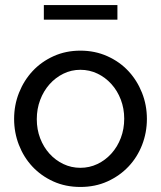

<svg xmlns="http://www.w3.org/2000/svg" viewBox="-20 -732 639 762"><path d="M154 -654V-712H446V-654ZM36 -260Q36 -315 55.5 -364Q75 -413 109.5 -450Q144 -487 192.5 -509Q241 -531 299 -531Q357 -531 406 -509Q455 -487 489.5 -450Q524 -413 543.5 -364Q563 -315 563 -260Q563 -206 544 -157Q525 -108 490 -71Q455 -34 406.5 -12Q358 10 299 10Q240 10 191.5 -12Q143 -34 108.5 -71Q74 -108 55 -157Q36 -206 36 -260ZM473 -261Q473 -301 459.5 -336.5Q446 -372 422 -398.5Q398 -425 366.5 -440Q335 -455 299 -455Q263 -455 231.5 -439.5Q200 -424 176.5 -397.5Q153 -371 139.5 -335.5Q126 -300 126 -259Q126 -218 139.5 -183Q153 -148 176.5 -122Q200 -96 231.5 -81Q263 -66 299 -66Q335 -66 366.5 -81Q398 -96 422 -122.5Q446 -149 459.5 -184.5Q473 -220 473 -261Z"/></svg>

Font: Raleway Medium Alt1
Style: Regular
Weight: 500
Designer: Matt McInerney, Pablo Impallari, Rodrigo Fuenzalida
Foundry: Matt McInerney, Pablo Impallari, Rodrigo Fuenzalida
Version: Version 3.000g; ttfautohint (v1.5) -l 8 -r 28 -G 28 -x 14 -D